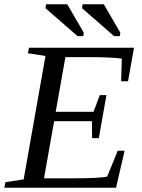

<svg xmlns="http://www.w3.org/2000/svg" viewBox="-32 -878 663 898"><path d="M180.7 -616.2 98.6 -628.9 103.5 -654.8H594.7L566.9 -498H534.7L537.6 -604Q484.4 -610.8 380.9 -610.8H273.9L228.5 -355H405.3L434.6 -433.1H465.8L430.2 -231.9H398.9L397.9 -311H221.2L173.8 -43.9H302.7Q427.7 -43.9 469.2 -51.8L518.6 -172.9H550.8L510.7 0H-11.7L-6.8 -25.9L78.6 -39.1ZM501.5 -709 351.6 -839.8 354.5 -857.9H453.6L530.8 -725.1L528.3 -709ZM330.6 -709 180.7 -839.8 183.6 -857.9H282.7L359.9 -725.1L357.4 -709Z"/></svg>

Font: Liberation Serif
Style: Italic
Weight: 400
Italic angle: -16.333°
Designer: Steve Matteson
Foundry: Ascender Corporation
Version: Version 2.1.5